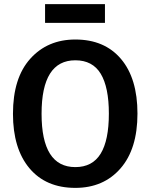

<svg xmlns="http://www.w3.org/2000/svg" viewBox="-20 -898 731 933"><path d="M346 15Q203 15 123 -80.5Q43 -176 43 -345Q43 -519 127 -612.5Q211 -706 346 -706Q488 -706 568 -611.5Q648 -517 648 -346Q648 -174 565.5 -79.5Q483 15 346 15ZM346 -86Q429 -86 469 -151Q509 -216 509 -346Q509 -474 469.5 -539.5Q430 -605 346 -605Q182 -605 182 -345Q182 -86 346 -86ZM490 -787H199V-878H490Z"/></svg>

Font: Trujillo Medium
Style: Regular
Weight: 500
Designer: Fira Sans original fonts by bBox Type GmbH, Carrois Corporate GbR, & Edenspiekermann AG / Changes by Cristiano Sobral
Foundry: Fira Sans original fonts by bBox Type GmbH, Carrois Corporate GbR, & Edenspiekermann AG / Changes by Cristiano Sobral
Version: Version 4.301;October 17, 2021;FontCreator 14.0.0.2814 64-bi